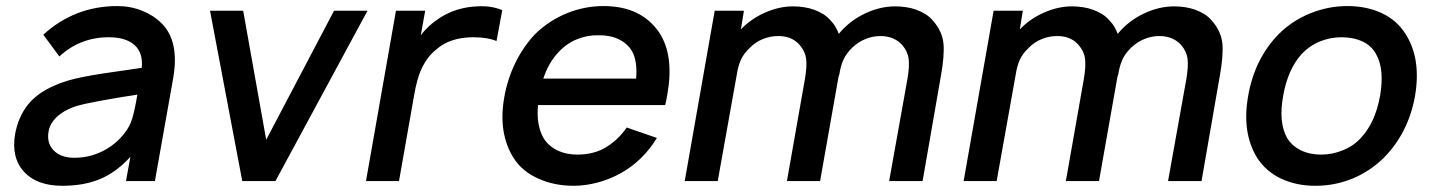

<svg xmlns="http://www.w3.org/2000/svg" viewBox="-20 -598 4723 634"><path d="M396 0 410.5 -80Q362 -27.5 308.5 -6Q256 15.5 185.5 15.5Q101.5 15.5 59 -31Q16.5 -78 30 -156Q40.5 -211.5 70.8 -250.5Q101 -289.5 157.5 -314.5Q199.5 -333.5 255 -344Q311 -355 397 -366.5L448 -374Q453 -423.5 424.2 -449.2Q395.5 -475 339.5 -475Q244.5 -475 176 -411.5L123 -483.5Q227 -578 367.5 -578Q411 -578 449.5 -562.5Q488 -547 513.5 -521Q573 -462.5 552 -340.5L491.5 0ZM433.5 -285.5Q387 -278.5 344 -271Q301 -263.5 260.5 -255Q236.5 -250 216 -241.8Q195.5 -233.5 179.8 -222Q164 -210.5 153.8 -196Q143.5 -181.5 140.5 -164.5Q133.5 -126 157 -101.5Q181 -77 225 -77Q275 -77 318.2 -98.5Q361.5 -120 390.5 -157.5Q409.5 -181 417 -208Q425.5 -236.5 433.5 -285.5Z M1193.5 -562.5 889.5 0H780L673.5 -562.5H783L859 -136.5L1083 -562.5Z M1638.5 -564.5 1619.5 -462.5Q1589.5 -475 1543.5 -475Q1466 -475 1420.5 -434.5Q1404.5 -421.5 1393 -406.2Q1381.5 -391 1372.8 -372.5Q1364 -354 1358 -332Q1352 -310 1347.5 -283.5L1297.5 0H1188.5L1287.5 -562.5H1384L1369.5 -481.5Q1394 -514.5 1433 -539.5Q1488.5 -574.5 1556 -577Q1601 -580 1638.5 -564.5Z M1774 -143.5Q1790 -116.5 1819.5 -102Q1849 -87.5 1886.5 -87.5Q1944 -87.5 1985.5 -114.5Q2023 -138.5 2049.5 -177L2149 -142.5Q2127.5 -106.5 2096.8 -76.2Q2066 -46 2029.5 -26Q1993.5 -6 1953.2 4.8Q1913 15.5 1874 15.5Q1810 15.5 1757 -8.5Q1703.5 -32.5 1675.5 -77Q1624.5 -159 1645 -276Q1655.5 -336.5 1681.5 -390Q1707.5 -443.5 1747 -485.5Q1793.5 -530.5 1851.8 -554.2Q1910 -578 1973 -578Q2098 -578 2157.5 -489.5Q2206.5 -414 2183.5 -285.5Q2181.5 -274 2179.8 -265.2Q2178 -256.5 2176.5 -251H1756.5Q1750.5 -186 1774 -143.5ZM1824.5 -426Q1791.5 -391.5 1774 -338.5H2080.5Q2085.5 -396 2067 -429Q2051.5 -455 2022.2 -468.8Q1993 -482.5 1955.5 -481.5Q1921 -482.5 1886.2 -468.8Q1851.5 -455 1824.5 -426Z M3086.5 -345 3026.5 0H2916L2976.5 -337.5Q2983.5 -379.5 2980.5 -403.5Q2977.5 -428 2959.5 -449Q2947 -463.5 2928.5 -471.2Q2910 -479 2887.5 -479Q2862 -479 2838 -469.2Q2814 -459.5 2794 -440.5Q2774 -421 2764.8 -400Q2755.5 -379 2751.5 -352L2749 -345L2688 0H2578.5L2638 -337.5Q2645 -379.5 2642 -403.5Q2639 -428 2621 -449Q2595.5 -479 2550 -479Q2524 -479 2499.5 -469.2Q2475 -459.5 2456.5 -440.5Q2435.5 -421 2426.2 -400Q2417 -379 2413 -352L2350 0H2241L2340 -562.5H2436.5L2426.5 -501Q2460 -536 2506.5 -556.5Q2553 -577 2599 -577Q2617 -577 2635 -574.2Q2653 -571.5 2669.2 -565.5Q2685.5 -559.5 2699.2 -550.8Q2713 -542 2723 -530Q2740 -513 2750 -485.5V-486.5Q2785 -529 2835.5 -553Q2885.5 -577 2936.5 -577Q2954.5 -577 2972.5 -574.2Q2990.5 -571.5 3006.8 -565.5Q3023 -559.5 3036.8 -550.8Q3050.5 -542 3060.5 -530Q3091.5 -495 3095.5 -453.5Q3099 -412.5 3086.5 -345Z M4007.5 -345 3947.5 0H3837L3897.5 -337.5Q3904.5 -379.5 3901.5 -403.5Q3898.5 -428 3880.5 -449Q3868 -463.5 3849.5 -471.2Q3831 -479 3808.5 -479Q3783 -479 3759 -469.2Q3735 -459.5 3715 -440.5Q3695 -421 3685.8 -400Q3676.5 -379 3672.5 -352L3670 -345L3609 0H3499.5L3559 -337.5Q3566 -379.5 3563 -403.5Q3560 -428 3542 -449Q3516.5 -479 3471 -479Q3445 -479 3420.5 -469.2Q3396 -459.5 3377.5 -440.5Q3356.5 -421 3347.2 -400Q3338 -379 3334 -352L3271 0H3162L3261 -562.5H3357.5L3347.5 -501Q3381 -536 3427.5 -556.5Q3474 -577 3520 -577Q3538 -577 3556 -574.2Q3574 -571.5 3590.2 -565.5Q3606.5 -559.5 3620.2 -550.8Q3634 -542 3644 -530Q3661 -513 3671 -485.5V-486.5Q3706 -529 3756.5 -553Q3806.5 -577 3857.5 -577Q3875.5 -577 3893.5 -574.2Q3911.5 -571.5 3927.8 -565.5Q3944 -559.5 3957.8 -550.8Q3971.5 -542 3981.5 -530Q4012.5 -495 4016.5 -453.5Q4020 -412.5 4007.5 -345Z M4131 -77Q4080 -160.5 4101.5 -281Q4122.5 -403.5 4202.5 -485.5Q4248 -530.5 4307.2 -554.2Q4366.5 -578 4428.5 -578Q4493 -578 4543 -554.5Q4593 -531 4621.5 -485.5Q4673.5 -403.5 4652.5 -281Q4630.5 -159 4549.5 -77Q4503 -31.5 4445.2 -8Q4387.5 15.5 4323.5 15.5Q4260.5 15.5 4210.2 -8.2Q4160 -32 4131 -77ZM4523.5 -420Q4509 -447 4479 -461Q4449 -475 4410 -475Q4372.5 -475 4338.2 -461Q4304 -447 4278.5 -420Q4232.5 -369.5 4217 -281Q4201.5 -194.5 4229.5 -143.5Q4245.5 -116.5 4275 -102Q4304.5 -87.5 4342 -87.5Q4379.5 -87.5 4415 -102Q4450.5 -116.5 4474.5 -143.5Q4521 -193 4537 -281Q4552.5 -370 4523.5 -420Z"/></svg>

Font: Russisch Sans SemiBold
Style: Italic
Weight: 600
Width: 4
Italic angle: -10°
Designer: Michael Sharanda (font) & Cristiano Sobral (main changes)
Foundry: Michael Sharanda
Version: Version 2.00;September 8, 2020;FontCreator 13.0.0.2681 64-bi